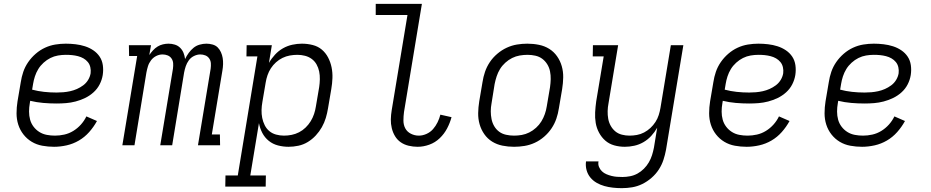

<svg xmlns="http://www.w3.org/2000/svg" viewBox="-20 -755 4840 998"><path d="M261 8Q230 8 200 2.5Q170 -3 145 -18Q120 -33 102 -56Q84 -79 75 -107Q66 -135 66 -166Q66 -197 71 -228L88 -328Q92 -355 101 -381.5Q110 -408 126.5 -432Q143 -456 165.5 -475.5Q188 -495 214 -507Q240 -519 267.5 -523.5Q295 -528 322 -528Q347 -528 372.5 -525Q398 -522 421.5 -514.5Q445 -507 465 -493.5Q485 -480 498 -460.5Q511 -441 514.5 -416Q518 -391 514 -365Q510 -340 498 -316.5Q486 -293 466 -275Q446 -257 422 -245.5Q398 -234 373 -227.5Q348 -221 323.5 -219Q299 -217 274 -217Q239 -217 204.5 -220Q170 -223 137 -231L135 -219Q131 -197 131 -175Q131 -153 136.5 -133Q142 -113 154.5 -96.5Q167 -80 184.5 -69Q202 -58 223 -54Q244 -50 266 -50Q290 -50 314.5 -55.5Q339 -61 361 -74.5Q383 -88 400.5 -107.5Q418 -127 429 -150L484 -126Q467 -95 443.5 -68.5Q420 -42 390 -24.5Q360 -7 326.5 0.5Q293 8 261 8ZM274 -274Q291 -274 309 -275.5Q327 -277 345 -281Q363 -285 380 -292.5Q397 -300 412.5 -311.5Q428 -323 438 -339.5Q448 -356 451 -374Q453 -390 449.5 -405.5Q446 -421 436.5 -432.5Q427 -444 414 -451.5Q401 -459 385.5 -463Q370 -467 354.5 -468.5Q339 -470 322 -470Q302 -470 281.5 -466.5Q261 -463 242 -453.5Q223 -444 206.5 -429Q190 -414 179 -396Q168 -378 161.5 -358Q155 -338 152 -319L147 -289Q177 -281 209 -277.5Q241 -274 274 -274Z M1124 0H1009L1075 -398Q1077 -413 1076 -426.5Q1075 -440 1067.5 -451Q1060 -462 1047.5 -467Q1035 -472 1021 -472Q1005 -472 988.5 -464Q972 -456 961.5 -441.5Q951 -427 945.5 -410.5Q940 -394 937 -378L875 0H813L879 -398Q881 -413 880 -426.5Q879 -440 871.5 -451Q864 -462 851.5 -467Q839 -472 825 -472Q808 -472 792 -464Q776 -456 765 -441.5Q754 -427 749 -410.5Q744 -394 741 -378L679 0H616L693 -464H651L650 -520H765L756 -469Q765 -482 775.5 -493.5Q786 -505 799 -513Q812 -521 827 -524.5Q842 -528 856 -528Q873 -528 889 -523Q905 -518 916.5 -506.5Q928 -495 934 -480Q940 -465 942 -448Q950 -465 961 -480Q972 -495 986 -506.5Q1000 -518 1018 -523Q1036 -528 1053 -528Q1069 -528 1085 -523.5Q1101 -519 1111.5 -508.5Q1122 -498 1128.5 -483.5Q1135 -469 1137.5 -453.5Q1140 -438 1139.5 -421.5Q1139 -405 1136 -388L1081 -56H1123Z M1361 215H1151L1152 157H1216L1318 -462H1261L1262 -520H1393L1378 -428Q1391 -451 1409.5 -471Q1428 -491 1451 -504Q1474 -517 1499.5 -522.5Q1525 -528 1549 -528Q1578 -528 1605.5 -521Q1633 -514 1653 -497Q1673 -480 1685.5 -456Q1698 -432 1703.5 -405Q1709 -378 1708 -349.5Q1707 -321 1702 -292L1685 -192Q1681 -167 1673.5 -142Q1666 -117 1653 -94Q1640 -71 1621.5 -51Q1603 -31 1580 -17Q1557 -3 1531 2.5Q1505 8 1480 8Q1452 8 1425 1Q1398 -6 1377 -23Q1356 -40 1343.5 -64Q1331 -88 1326 -115L1281 157H1362ZM1456 -50Q1476 -50 1496 -54Q1516 -58 1534.5 -67.5Q1553 -77 1568.5 -92Q1584 -107 1595 -125Q1606 -143 1612.5 -162.5Q1619 -182 1622 -202L1639 -302Q1642 -322 1642.5 -343Q1643 -364 1639 -383.5Q1635 -403 1625.5 -420Q1616 -437 1600.5 -448.5Q1585 -460 1565.5 -465Q1546 -470 1526 -470Q1506 -470 1486.5 -466.5Q1467 -463 1448.5 -454Q1430 -445 1414.5 -431Q1399 -417 1388 -400Q1377 -383 1370.5 -364Q1364 -345 1361 -326L1344 -226Q1340 -204 1339.5 -183Q1339 -162 1343 -142Q1347 -122 1356 -104Q1365 -86 1380 -73.5Q1395 -61 1415 -55.5Q1435 -50 1456 -50Z M2151 8Q2127 8 2104 2.5Q2081 -3 2063 -15.5Q2045 -28 2033.5 -47Q2022 -66 2016.5 -88.5Q2011 -111 2011.5 -134.5Q2012 -158 2016 -182L2098 -677H1933V-735H2173L2080 -173Q2077 -151 2077 -128.5Q2077 -106 2086.5 -88Q2096 -70 2115.5 -60Q2135 -50 2157 -50Q2177 -50 2197 -59Q2217 -68 2231 -84Q2245 -100 2254.5 -119.5Q2264 -139 2269 -159L2327 -146Q2319 -116 2304 -87.5Q2289 -59 2265.5 -36.5Q2242 -14 2211.5 -3Q2181 8 2151 8Z M2652 8Q2621 8 2591.5 2Q2562 -4 2538 -19Q2514 -34 2497.5 -57.5Q2481 -81 2473 -109Q2465 -137 2465.5 -167Q2466 -197 2471 -228L2488 -328Q2492 -355 2501 -381.5Q2510 -408 2526 -432Q2542 -456 2565 -475.5Q2588 -495 2614 -507Q2640 -519 2667 -523.5Q2694 -528 2721 -528Q2752 -528 2781.5 -522Q2811 -516 2835 -501Q2859 -486 2875.5 -462.5Q2892 -439 2900 -411Q2908 -383 2907.5 -353Q2907 -323 2902 -292L2885 -192Q2881 -165 2872 -138.5Q2863 -112 2847 -88Q2831 -64 2808.5 -44.5Q2786 -25 2760 -13Q2734 -1 2706.5 3.5Q2679 8 2652 8ZM2652 -50Q2672 -50 2692 -53.5Q2712 -57 2731 -66.5Q2750 -76 2766.5 -91Q2783 -106 2794 -124Q2805 -142 2812 -162Q2819 -182 2822 -202L2839 -302Q2842 -323 2842.5 -343.5Q2843 -364 2839 -384Q2835 -404 2824.5 -421Q2814 -438 2798.5 -449.5Q2783 -461 2763 -465.5Q2743 -470 2722 -470Q2702 -470 2681.5 -466.5Q2661 -463 2642 -453.5Q2623 -444 2606.5 -429Q2590 -414 2579 -396Q2568 -378 2561.5 -358Q2555 -338 2551 -318L2535 -218Q2531 -197 2531 -176.5Q2531 -156 2535 -136Q2539 -116 2549 -99Q2559 -82 2574.5 -70.5Q2590 -59 2610.5 -54.5Q2631 -50 2652 -50Z M3212 223Q3189 223 3166 220.5Q3143 218 3121.5 212Q3100 206 3081 195Q3062 184 3048.5 167.5Q3035 151 3029 129.5Q3023 108 3026 84H3091Q3088 99 3093.5 112.5Q3099 126 3109 135.5Q3119 145 3132 150.5Q3145 156 3159 159.5Q3173 163 3187 164Q3201 165 3216 165Q3235 165 3255.5 161Q3276 157 3294 147Q3312 137 3327 122Q3342 107 3352.5 89Q3363 71 3369 52Q3375 33 3379 13L3396 -91Q3383 -68 3365 -48.5Q3347 -29 3324.5 -16Q3302 -3 3277 2.5Q3252 8 3228 8Q3199 8 3172.5 0.5Q3146 -7 3126.5 -24Q3107 -41 3094 -65Q3081 -89 3076.5 -116Q3072 -143 3073.5 -171Q3075 -199 3079 -228L3118 -462H3061L3062 -520H3193L3143 -218Q3139 -198 3138.5 -177.5Q3138 -157 3141.5 -137.5Q3145 -118 3154.5 -101Q3164 -84 3178.5 -72Q3193 -60 3212.5 -55Q3232 -50 3252 -50Q3271 -50 3290.5 -53.5Q3310 -57 3328 -66.5Q3346 -76 3361 -90Q3376 -104 3387 -121Q3398 -138 3404 -157Q3410 -176 3413 -194L3467 -520H3532L3442 23Q3437 50 3428.5 76Q3420 102 3404.5 126Q3389 150 3366.5 169.5Q3344 189 3318.5 201.5Q3293 214 3266 218.5Q3239 223 3212 223Z M3861 8Q3830 8 3800 2.5Q3770 -3 3745 -18Q3720 -33 3702 -56Q3684 -79 3675 -107Q3666 -135 3666 -166Q3666 -197 3671 -228L3688 -328Q3692 -355 3701 -381.5Q3710 -408 3726.5 -432Q3743 -456 3765.5 -475.5Q3788 -495 3814 -507Q3840 -519 3867.5 -523.5Q3895 -528 3922 -528Q3947 -528 3972.5 -525Q3998 -522 4021.5 -514.5Q4045 -507 4065 -493.5Q4085 -480 4098 -460.5Q4111 -441 4114.5 -416Q4118 -391 4114 -365Q4110 -340 4098 -316.5Q4086 -293 4066 -275Q4046 -257 4022 -245.5Q3998 -234 3973 -227.5Q3948 -221 3923.5 -219Q3899 -217 3874 -217Q3839 -217 3804.5 -220Q3770 -223 3737 -231L3735 -219Q3731 -197 3731 -175Q3731 -153 3736.5 -133Q3742 -113 3754.5 -96.5Q3767 -80 3784.5 -69Q3802 -58 3823 -54Q3844 -50 3866 -50Q3890 -50 3914.5 -55.5Q3939 -61 3961 -74.5Q3983 -88 4000.5 -107.5Q4018 -127 4029 -150L4084 -126Q4067 -95 4043.5 -68.5Q4020 -42 3990 -24.5Q3960 -7 3926.5 0.5Q3893 8 3861 8ZM3874 -274Q3891 -274 3909 -275.5Q3927 -277 3945 -281Q3963 -285 3980 -292.5Q3997 -300 4012.5 -311.5Q4028 -323 4038 -339.5Q4048 -356 4051 -374Q4053 -390 4049.5 -405.5Q4046 -421 4036.5 -432.5Q4027 -444 4014 -451.5Q4001 -459 3985.5 -463Q3970 -467 3954.5 -468.5Q3939 -470 3922 -470Q3902 -470 3881.5 -466.5Q3861 -463 3842 -453.5Q3823 -444 3806.5 -429Q3790 -414 3779 -396Q3768 -378 3761.5 -358Q3755 -338 3752 -319L3747 -289Q3777 -281 3809 -277.5Q3841 -274 3874 -274Z M4461 8Q4430 8 4400 2.5Q4370 -3 4345 -18Q4320 -33 4302 -56Q4284 -79 4275 -107Q4266 -135 4266 -166Q4266 -197 4271 -228L4288 -328Q4292 -355 4301 -381.5Q4310 -408 4326.5 -432Q4343 -456 4365.5 -475.5Q4388 -495 4414 -507Q4440 -519 4467.5 -523.5Q4495 -528 4522 -528Q4547 -528 4572.5 -525Q4598 -522 4621.5 -514.5Q4645 -507 4665 -493.5Q4685 -480 4698 -460.5Q4711 -441 4714.5 -416Q4718 -391 4714 -365Q4710 -340 4698 -316.5Q4686 -293 4666 -275Q4646 -257 4622 -245.5Q4598 -234 4573 -227.5Q4548 -221 4523.5 -219Q4499 -217 4474 -217Q4439 -217 4404.5 -220Q4370 -223 4337 -231L4335 -219Q4331 -197 4331 -175Q4331 -153 4336.5 -133Q4342 -113 4354.5 -96.5Q4367 -80 4384.5 -69Q4402 -58 4423 -54Q4444 -50 4466 -50Q4490 -50 4514.5 -55.5Q4539 -61 4561 -74.5Q4583 -88 4600.5 -107.5Q4618 -127 4629 -150L4684 -126Q4667 -95 4643.5 -68.5Q4620 -42 4590 -24.5Q4560 -7 4526.5 0.5Q4493 8 4461 8ZM4474 -274Q4491 -274 4509 -275.5Q4527 -277 4545 -281Q4563 -285 4580 -292.5Q4597 -300 4612.5 -311.5Q4628 -323 4638 -339.5Q4648 -356 4651 -374Q4653 -390 4649.5 -405.5Q4646 -421 4636.5 -432.5Q4627 -444 4614 -451.5Q4601 -459 4585.5 -463Q4570 -467 4554.5 -468.5Q4539 -470 4522 -470Q4502 -470 4481.5 -466.5Q4461 -463 4442 -453.5Q4423 -444 4406.5 -429Q4390 -414 4379 -396Q4368 -378 4361.5 -358Q4355 -338 4352 -319L4347 -289Q4377 -281 4409 -277.5Q4441 -274 4474 -274Z"/></svg>

Font: Iosevka HT Light Extended
Style: Italic
Weight: 300
Width: 7
Italic angle: -9°
Monospace: yes
Designer: Belleve Invis
Foundry: Belleve Invis
Version: Version 32.3.0; ttfautohint (v1.8.4)